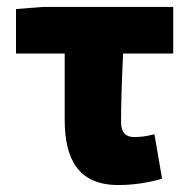

<svg xmlns="http://www.w3.org/2000/svg" viewBox="-20 -520 544 552"><path d="M320 12C368 12 410 4 446 -6L424 -134C400 -128 384 -126 366 -126C344 -126 328 -136 328 -170C328 -214 330 -290 334 -366H478V-500H102L26 -494V-366H166V-176C166 -64 204 12 320 12Z"/></svg>

Font: Source Sans Pro Black
Style: Regular
Weight: 900
Designer: Paul D. Hunt
Foundry: Adobe Systems Incorporated
Version: Version 3.006;hotconv 1.0.111;makeotfexe 2.5.65597